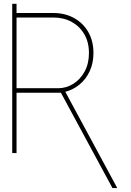

<svg xmlns="http://www.w3.org/2000/svg" viewBox="-20 -795 679 997"><path d="M43.5 -675.8V-775.4H65.9V-675.8ZM43.5 -727.5H256.3Q317.4 -727.5 364.5 -701.4Q411.6 -675.3 438.5 -628.7Q465.3 -582 465.3 -519.5Q465.3 -467.8 446 -425.8Q426.8 -383.8 392.3 -355.5Q357.9 -327.1 312 -316.4L306.2 -313.5H54.2V-336.9H282.7Q323.7 -336.9 360.1 -359.4Q396.5 -381.8 419.2 -423.1Q441.9 -464.4 441.9 -519.5Q441.9 -575.7 418 -616.9Q394 -658.2 352.3 -681.2Q310.5 -704.1 256.3 -704.1H65.9V0H43.5ZM564 181.6 290.5 -324.2H315.9L587.4 178.7V181.6Z"/></svg>

Font: Inter 20pt Thin
Style: Regular
Weight: 250
Version: Version 4.001;git-66647c0bb